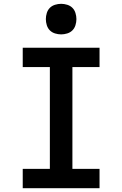

<svg xmlns="http://www.w3.org/2000/svg" viewBox="-20 -985 640 1005"><path d="M99 0V-101H241V-634H99V-735H501V-634H359V-101H501V0ZM300 -805Q284 -805 268 -810Q252 -815 241 -826Q230 -837 225 -853Q220 -869 220 -885Q220 -901 225 -917Q230 -933 241 -944Q252 -955 268 -960Q284 -965 300 -965Q316 -965 332 -960Q348 -955 359 -944Q370 -933 375 -917Q380 -901 380 -885Q380 -869 375 -853Q370 -837 359 -826Q348 -815 332 -810Q316 -805 300 -805Z"/></svg>

Font: Iosevka HT Extended
Style: Bold
Weight: 700
Width: 7
Monospace: yes
Designer: Belleve Invis
Foundry: Belleve Invis
Version: Version 32.3.0; ttfautohint (v1.8.4)